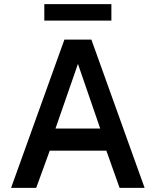

<svg xmlns="http://www.w3.org/2000/svg" viewBox="-20 -916 759 936"><path d="M34 0 294 -723H425.5L685 0H563L498.5 -181.5H222.5L156.5 0ZM250.5 -289.5H468.5L360 -604.5ZM523 -896V-815.5H196V-896Z"/></svg>

Font: Public Sans SemiBold
Style: Regular
Weight: 600
Designer: The Public Sans Project Authors: Dan O. Williams and USWDS (Libre Franklin designed by Pablo Impallari and Rodrigo Fuenz
Version: Version 1.007